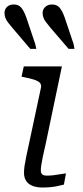

<svg xmlns="http://www.w3.org/2000/svg" viewBox="-29 -833 370 856"><path d="M160 3Q136 3 117 -4Q98 -11 88 -26Q78 -41 78 -62Q78 -77 80.5 -94Q83 -111 88.5 -137.5Q94 -164 103 -205L154 -444Q156 -457 147.5 -465Q139 -473 121 -478.5Q103 -484 78 -489L67 -491L77 -537H247L175 -193Q167 -159 162 -135Q157 -111 155 -96.5Q153 -82 153 -73Q153 -61 159.5 -55.5Q166 -50 180 -50Q196 -50 211.5 -52Q227 -54 241 -56.5Q255 -59 265 -60L256 -10Q243 -7 227.5 -3.5Q212 0 195 1.5Q178 3 160 3ZM259 -756 299 -637 303 -615H277L197 -708Q186 -722 177.5 -732.5Q169 -743 165 -753.5Q161 -764 161 -775Q161 -791 172.5 -802Q184 -813 203 -813Q225 -813 237 -798.5Q249 -784 259 -756ZM88 -756 128 -637 133 -615H106L27 -708Q15 -722 7 -732.5Q-1 -743 -5 -753.5Q-9 -764 -9 -775Q-9 -791 2 -802Q13 -813 33 -813Q54 -813 66 -798.5Q78 -784 88 -756Z"/></svg>

Font: Roboto Serif Light
Style: Italic
Weight: 300
Italic angle: -10°
Version: Version 1.007